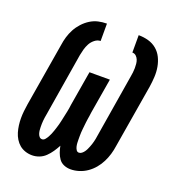

<svg xmlns="http://www.w3.org/2000/svg" viewBox="-135 -841 869 955"><g transform="rotate(20 300.0 -363.5)"><path d="M345 8Q326 8 309.5 1Q293 -6 283 -20Q273 -34 267 -51Q261 -68 258 -85Q249 -68 237.5 -51Q226 -34 211.5 -20Q197 -6 178.5 1Q160 8 141 8Q122 8 104.5 2Q87 -4 74 -15Q61 -26 51.5 -41.5Q42 -57 37 -74Q32 -91 29.5 -109.5Q27 -128 27 -147Q27 -166 29 -184.5Q31 -203 34 -222L90 -557Q93 -579 99.5 -601Q106 -623 117 -643.5Q128 -664 144.5 -682Q161 -700 181 -712.5Q201 -725 223 -730Q245 -735 268 -735V-643Q252 -643 237.5 -631.5Q223 -620 215 -605Q207 -590 202.5 -574Q198 -558 195 -542L140 -207Q138 -198 137 -189.5Q136 -181 135 -172.5Q134 -164 134 -155.5Q134 -147 134 -138.5Q134 -130 135 -121.5Q136 -113 138.5 -105Q141 -97 146.5 -90.5Q152 -84 161 -84Q170 -84 177 -92.5Q184 -101 188.5 -109.5Q193 -118 197 -127Q201 -136 204 -145.5Q207 -155 210 -164Q213 -173 215.5 -182.5Q218 -192 220 -201Q222 -210 224 -219.5Q226 -229 228 -238Q230 -247 232 -256.5Q234 -266 235.5 -275.5Q237 -285 238 -294L269 -478H377L346 -294Q345 -285 343.5 -275.5Q342 -266 340.5 -256.5Q339 -247 338 -238Q337 -229 336 -219.5Q335 -210 334 -200.5Q333 -191 332.5 -182Q332 -173 332 -163.5Q332 -154 332 -145Q332 -136 332.5 -127Q333 -118 335 -109Q337 -100 342 -92Q347 -84 356 -84Q364 -84 371 -89.5Q378 -95 383 -102Q388 -109 391.5 -116.5Q395 -124 398 -131.5Q401 -139 403.5 -146.5Q406 -154 408 -162Q410 -170 411.5 -177.5Q413 -185 414 -193L469 -528Q471 -539 472.5 -551Q474 -563 474 -574Q474 -585 473 -596.5Q472 -608 468 -618Q464 -628 456 -635.5Q448 -643 436 -643V-735Q463 -735 488 -728Q513 -721 532 -705Q551 -689 562 -666.5Q573 -644 577.5 -618.5Q582 -593 580.5 -566Q579 -539 575 -513L519 -178Q516 -156 509.5 -134Q503 -112 492.5 -91Q482 -70 466.5 -51.5Q451 -33 431.5 -19.5Q412 -6 389.5 1Q367 8 345 8Z"/></g></svg>

Font: Iosevka Curly SmBdExObl
Style: Regular
Weight: 600
Width: 7
Italic angle: -9°
Monospace: yes
Designer: Belleve Invis
Foundry: Belleve Invis
Version: Version 11.1.0; ttfautohint (v1.8.3)